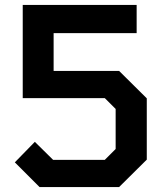

<svg xmlns="http://www.w3.org/2000/svg" viewBox="-20 -757 674 777"><path d="M140 0 40 -100 121 -183 195 -110H404L448 -154V-316L404 -360H72V-737H533V-623H197V-470H462L574 -359V-111L462 0Z"/></svg>

Font: Tomorrow Medium
Style: Regular
Weight: 500
Designer: Tony de Marco, Monica Rizzolli
Foundry: Just in Type
Version: Version 2.002